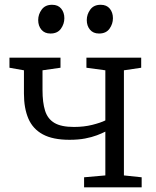

<svg xmlns="http://www.w3.org/2000/svg" viewBox="-20 -802 666 822"><path d="M340 0V-43L431 -51V-238.5Q416.5 -231 394.8 -222.8Q373 -214.5 344 -209Q315 -203.5 277.5 -203.5Q206 -203.5 163.2 -226.8Q120.5 -250 101.5 -294.2Q82.5 -338.5 82.5 -401.5V-501L20.5 -512V-555H239V-512L162 -501V-416.5Q162 -363 173 -328Q184 -293 213 -275.8Q242 -258.5 296.5 -258.5Q339.5 -258.5 375.2 -267.5Q411 -276.5 431 -286.5V-501L350 -512V-555H584.5V-512L510.5 -501V-51L586.5 -43V0ZM195.5 -658.5Q171 -658.5 157.2 -675Q143.5 -691.5 143.5 -716Q143.5 -740.5 158.5 -761Q173.5 -781.5 202.5 -781.5H203.5Q228.5 -781.5 242 -765Q255.5 -748.5 255.5 -724Q255.5 -699.5 240.8 -679Q226 -658.5 196.5 -658.5ZM403.5 -658.5Q379 -658.5 365.2 -675Q351.5 -691.5 351.5 -716Q351.5 -740.5 366.5 -761Q381.5 -781.5 410.5 -781.5H411.5Q436.5 -781.5 450 -765Q463.5 -748.5 463.5 -724Q463.5 -699.5 448.8 -679Q434 -658.5 404.5 -658.5Z"/></svg>

Font: Merriweather Light
Style: Regular
Weight: 300
Designer: Eben Sorkin
Foundry: Eben Sorkin
Version: Version 2.100